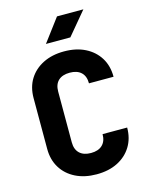

<svg xmlns="http://www.w3.org/2000/svg" viewBox="-139 -1036 877 1132"><g transform="rotate(-15 300.0 -470.0)"><path d="M308 10Q235 10 180 -17.5Q125 -45 94.5 -94.5Q64 -144 64 -210V-520Q64 -587 94.5 -636Q125 -685 180 -712.5Q235 -740 308 -740Q382 -740 436.5 -712.5Q491 -685 521.5 -636Q552 -587 552 -520H402Q402 -564 377.5 -587Q353 -610 308 -610Q263 -610 238.5 -587Q214 -564 214 -520V-210Q214 -167 238.5 -143.5Q263 -120 308 -120Q353 -120 377.5 -143.5Q402 -167 402 -210H552Q552 -144 521.5 -94.5Q491 -45 436.5 -17.5Q382 10 308 10ZM217 -810 322 -950H483L366 -810Z"/></g></svg>

Font: JetBrains Mono NL ExtraBold
Style: Regular
Weight: 800
Designer: Philipp Nurullin, Konstantin Bulenkov
Foundry: JetBrains
Version: Version 2.304; ttfautohint (v1.8.4.7-5d5b)